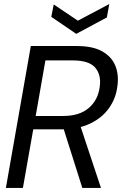

<svg xmlns="http://www.w3.org/2000/svg" viewBox="-20 -927 601 947"><path d="M9 0 132 -700H358Q438 -700 484.5 -673.5Q531 -647 549 -602.5Q567 -558 559 -502Q552 -442 517.5 -393.5Q483 -345 423.5 -317Q364 -289 282 -289H144L93 0ZM386 0 287 -313H374L478 0ZM156 -355H292Q372 -355 418 -394.5Q464 -434 472 -500Q480 -558 449.5 -593.5Q419 -629 339 -629H204ZM519 -907 507 -841 356 -760 233 -844 245 -905 364 -825Z"/></svg>

Font: DM Sans 36pt
Style: Italic
Weight: 400
Italic angle: -10°
Designer: Colophon Foundry, Jonny Pinhorn
Foundry: Colophon Foundry
Version: Version 4.004;gftools[0.9.30]